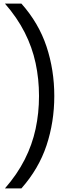

<svg xmlns="http://www.w3.org/2000/svg" viewBox="-20 -828 390 1068"><path d="M7.5 220Q75.5 142 117.2 59.8Q159 -22.5 178 -110.8Q197 -199 197 -294Q197 -389 178 -477.2Q159 -565.5 117.2 -647.8Q75.5 -730 7.5 -808H99Q195.5 -699.5 238.8 -569Q282 -438.5 282 -294Q282 -149.5 238.8 -19.2Q195.5 111 99 220Z"/></svg>

Font: Encode Sans SemiExpanded
Style: Regular
Weight: 400
Width: 6
Designer: Multiple Designers
Foundry: Impallari Type
Version: Version 3.002